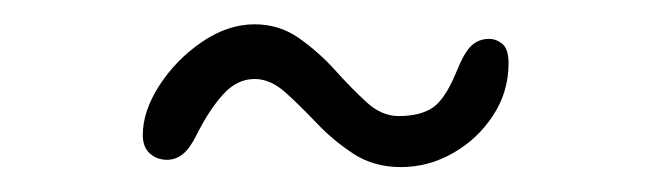

<svg xmlns="http://www.w3.org/2000/svg" viewBox="-20 -605 551 158"><path d="M117.5 -473.5Q109 -473.5 103.2 -478.8Q97.5 -484 97.5 -494Q97.5 -513.5 111.2 -534.8Q125 -556 146.2 -570.5Q167.5 -585 189.5 -585Q210 -585 226.2 -573.5Q242.5 -562 255.8 -547.2Q269 -532.5 281.5 -521Q294 -509.5 308 -509.5Q325.5 -509.5 335.8 -516.2Q346 -523 355 -544.5Q362 -562 368 -567.5Q374 -573 382.5 -573Q388.5 -573 393.5 -568.8Q398.5 -564.5 398.5 -553Q398.5 -529.5 385.8 -510Q373 -490.5 352.8 -479Q332.5 -467.5 310 -467.5Q287.5 -467.5 270.8 -478.5Q254 -489.5 240.5 -503.8Q227 -518 214.8 -529Q202.5 -540 189.5 -540Q175 -540 163.5 -527.2Q152 -514.5 141.5 -493.5Q136 -482.5 130.2 -478Q124.5 -473.5 117.5 -473.5Z"/></svg>

Font: Gluten Light
Style: Regular
Weight: 300
Designer: Tyler Finck
Foundry: Etcetera Type Company
Version: Version 1.300